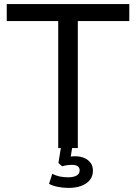

<svg xmlns="http://www.w3.org/2000/svg" viewBox="-20 -725 666 940"><path d="M265 0V-622H13V-705H613V-622H361V0ZM316 195Q290 195 264 190Q238 185 220 175L236 126Q254 135 272 139Q290 143 314 143Q340 143 355 134.5Q370 126 370 109Q370 96 360.5 89Q351 82 331 82Q321 82 310 83.5Q299 85 284 89L266 73L281 -20H336L324 57L297 48Q309 44 322.5 42Q336 40 348 40Q372 40 391.5 48Q411 56 423 71.5Q435 87 435 111Q435 137 420 156Q405 175 378 185Q351 195 316 195Z"/></svg>

Font: Nunito Sans 10pt Medium
Style: Regular
Weight: 500
Designer: Vernon Adams
Foundry: Vernon Adams
Version: Version 3.101;gftools[0.9.27]